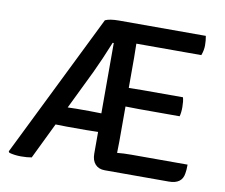

<svg xmlns="http://www.w3.org/2000/svg" viewBox="-76 -777 1028 876"><g transform="rotate(10 438.0 -339.0)"><path d="M401 -166 346 -165H257L204 -166L123 1Q103 5 73.5 5Q44 5 19 -2L15 -8L343 -673Q364 -683 407 -683H809Q813 -662 813 -639.5Q813 -617 804 -593Q654 -593 503 -593L504 -528V-388L566 -389H755Q760 -371 760 -344.5Q760 -318 755 -301H566Q527 -301 504 -302V-139Q504 -130 503.5 -113.5Q503 -97 503 -87Q532 -90 569 -90H829Q829 -63 826 -49Q819 1 758 1H461Q433 1 417 -16.5Q401 -34 401 -65ZM347 -253 401 -252V-578H396Q362 -494 333 -433L245 -252L286 -253Z"/></g></svg>

Font: Signika
Style: Regular
Weight: 400
Designer: Anna Giedrys
Foundry: Anna Giedrys
Version: Version 1.001